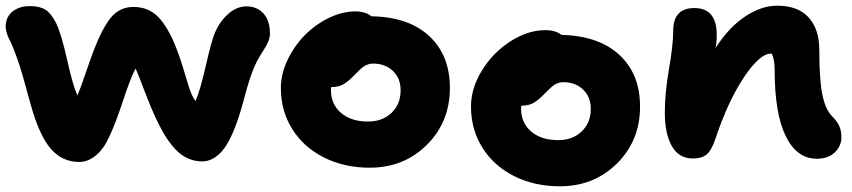

<svg xmlns="http://www.w3.org/2000/svg" viewBox="-24 -593 2972 670"><path d="M252.9 -27.8Q192.4 -27.8 152.6 -74.7Q112.8 -121.6 84 -225.1Q63.5 -299.3 55.2 -328.4Q46.9 -357.4 34.9 -391.8Q22.9 -426.3 12.2 -448.2Q-8.3 -486.3 -3.2 -513.7Q2 -541 24.7 -556.4Q47.4 -571.8 80.1 -571.8Q114.3 -571.8 134.3 -559.3Q154.3 -546.9 171.9 -512.2Q190.4 -473.6 210.2 -384.5Q230 -295.4 246.1 -259.8Q255.4 -280.8 272.5 -331.1Q289.6 -381.3 300.8 -411.1Q331.5 -492.7 362.3 -530.8Q393.1 -568.8 441.9 -568.8Q494.6 -568.8 529.1 -532.7Q563.5 -496.6 591.8 -423.8Q606 -387.2 618.2 -345.5Q630.4 -303.7 638.7 -279.5Q647 -255.4 658.2 -240.2Q674.3 -275.9 694.1 -363.3Q713.9 -450.7 726.1 -479Q743.2 -519 772.9 -544.9Q802.7 -570.8 835.9 -570.8Q872.6 -570.8 895.3 -546.1Q918 -521.5 918 -475.1Q918 -449.7 892.1 -412.1Q871.1 -380.4 857.9 -346.2Q844.7 -312 832 -263.9Q819.3 -215.8 812 -193.8Q782.7 -101.6 750.7 -65.7Q718.8 -29.8 682.1 -29.8Q643.6 -29.8 611.8 -51.5Q580.1 -73.2 548.8 -125Q518.6 -175.8 486.6 -259.5Q454.6 -343.3 449.2 -354Q432.1 -322.8 405.5 -241.9Q378.9 -161.1 356.9 -115.2Q338.4 -73.7 310.8 -50.8Q283.2 -27.8 252.9 -27.8Z M1266.1 -7.8Q1177.2 -7.8 1106.4 -43.5Q1035.6 -79.1 995.8 -142.6Q956.1 -206.1 956.1 -286.1Q956.1 -334 979 -382.8Q1002 -431.6 1038.3 -469Q1074.7 -506.3 1122.3 -529.8Q1169.9 -553.2 1215.8 -553.2Q1252 -553.2 1272 -536.1Q1401.4 -534.2 1473.6 -467.3Q1545.9 -400.4 1545.9 -286.1Q1545.9 -167.5 1465.6 -87.6Q1385.3 -7.8 1266.1 -7.8ZM1130.9 -278.8Q1130.9 -229 1166 -199Q1201.2 -168.9 1260.7 -168.9Q1310.5 -168.9 1342.3 -199.2Q1374 -229.5 1374 -277.8Q1374 -319.8 1347.2 -345.5Q1320.3 -371.1 1277.8 -371.1Q1273.4 -371.1 1269.3 -370.6Q1265.1 -370.1 1261 -368.4Q1256.8 -366.7 1253.9 -365.7Q1251 -364.7 1246.3 -361.3Q1241.7 -357.9 1239.7 -356.7Q1237.8 -355.5 1232.4 -350.3Q1227.1 -345.2 1225.3 -343.5Q1223.6 -341.8 1217.3 -335.4Q1210.9 -329.1 1209 -327.1Q1187.5 -305.7 1171.4 -297.4Q1155.3 -289.1 1131.8 -289.1Q1130.9 -286.1 1130.9 -278.8Z M1929.7 57.1Q1840.8 57.1 1770 21.5Q1699.2 -14.2 1659.4 -77.6Q1619.6 -141.1 1619.6 -221.2Q1619.6 -285.2 1658 -347.4Q1696.3 -409.7 1757.1 -448.7Q1817.9 -487.8 1879.4 -487.8Q1914.6 -487.8 1935.5 -471.2Q2064.9 -468.3 2137.2 -401.6Q2209.5 -335 2209.5 -221.2Q2209.5 -102.5 2129.2 -22.7Q2048.8 57.1 1929.7 57.1ZM1794.4 -213.9Q1794.4 -164.1 1829.6 -134Q1864.7 -104 1924.3 -104Q1974.1 -104 2005.9 -134.3Q2037.6 -164.6 2037.6 -212.9Q2037.6 -254.9 2010.7 -280.5Q1983.9 -306.2 1941.4 -306.2Q1937 -306.2 1932.9 -305.7Q1928.7 -305.2 1924.6 -303.5Q1920.4 -301.8 1917.5 -300.8Q1914.6 -299.8 1909.9 -296.4Q1905.3 -293 1903.3 -291.7Q1901.4 -290.5 1896 -285.4Q1890.6 -280.3 1888.9 -278.6Q1887.2 -276.9 1880.9 -270.5Q1874.5 -264.2 1872.6 -262.2Q1851.1 -240.7 1835 -232.4Q1818.8 -224.1 1795.4 -224.1Q1794.4 -220.2 1794.4 -213.9Z M2826.2 -39.1Q2756.3 -39.1 2717.8 -118.2Q2679.2 -197.3 2679.2 -348.1Q2679.2 -387.2 2668.9 -405.8H2666Q2627 -405.8 2571.5 -322.5Q2516.1 -239.3 2472.2 -107.9Q2459 -68.4 2442.1 -54.2Q2425.3 -40 2394 -40Q2344.7 -40 2320.3 -83.5Q2295.9 -127 2295.9 -200.2Q2295.9 -268.1 2310.5 -352.3Q2325.2 -436.5 2325.2 -485.8Q2325.2 -564.9 2398.9 -564.9Q2477.1 -564.9 2477.1 -471.2Q2477.1 -444.8 2473.1 -425.8Q2519.5 -498 2576.4 -535.6Q2633.3 -573.2 2688 -573.2Q2760.7 -573.2 2797.9 -532Q2835 -490.7 2835 -418.9Q2835 -316.4 2845.5 -263.7Q2856 -210.9 2880.9 -186Q2897 -169.9 2904.5 -153.6Q2912.1 -137.2 2912.1 -113.8Q2912.1 -83 2888.9 -61Q2865.7 -39.1 2826.2 -39.1Z"/></svg>

Font: Shantell Sans Bouncy
Style: Regular
Weight: 800
Designer: Stephen Nixon, Anya Danilova, Shantell Martin
Foundry: Arrow Type
Version: Version 1.006;[9816181b4]